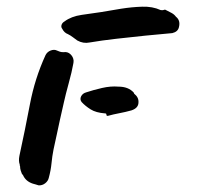

<svg xmlns="http://www.w3.org/2000/svg" viewBox="-20 -540 593 574"><path d="M515 -459Q512 -445 495 -441Q459 -438 415 -433.5Q371 -429 327 -424Q283 -419 248 -413Q229 -409 211 -419Q204 -424 197.5 -429Q191 -434 183 -438Q172 -442 166 -454Q162 -459 164 -465.5Q166 -472 173 -476Q193 -491 224 -495.5Q255 -500 283 -504Q311 -509 342.5 -514Q374 -519 405 -520Q436 -521 460 -510Q465 -509 469 -510Q470 -511 473 -511Q475 -511 476 -510Q484 -506 492.5 -501.5Q501 -497 506 -490Q520 -479 515 -459ZM200 -359Q200 -353 199 -349Q195 -326 185.5 -291.5Q176 -257 171 -234Q164 -203 159 -181Q154 -159 150 -139Q146 -119 140 -93Q136 -73 134 -52Q132 -31 126 -9Q124 1 115 8Q106 15 95 14Q91 13 87 11.5Q83 10 78 9Q57 2 49 -16Q48 -19 46 -19Q44 -24 42 -30Q40 -36 40 -43Q39 -44 39 -48Q35 -59 38 -74Q55 -152 69.5 -228.5Q84 -305 116 -375Q121 -385 131.5 -389Q142 -393 150 -389Q155 -387 159 -385.5Q163 -384 170 -384Q182 -386 190.5 -378Q199 -370 200 -359ZM394 -234Q394 -217 373 -210Q355 -205 336.5 -201.5Q318 -198 304 -194Q298 -192 298 -198Q298 -201 294 -201Q267 -203 251 -213Q235 -223 224 -235Q218 -243 222.5 -252Q227 -261 238 -264Q259 -271 285 -277Q311 -283 334 -281Q364 -281 380 -263Q380 -262 380.5 -261.5Q381 -261 381 -260Q395 -249 394 -234Z"/></svg>

Font: Slackside One
Style: Regular
Weight: 400
Version: Version 1.000